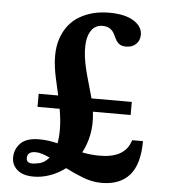

<svg xmlns="http://www.w3.org/2000/svg" viewBox="-54 -817 782 877"><g transform="rotate(5 336.5 -378.0)"><path d="M143.5 -163Q167 -163 187.8 -160Q208.5 -157 228 -152Q233.5 -180 233.2 -219Q233 -258 224 -310H122.5V-370H212L194.5 -448Q170 -558.5 194.2 -629Q218.5 -699.5 276.5 -733.2Q334.5 -767 411 -767Q484 -767 524 -742Q564 -717 564 -679Q564 -653 546.8 -636.2Q529.5 -619.5 501.5 -619.5Q480.5 -619.5 469.5 -628Q458.5 -636.5 452.5 -649.2Q446.5 -662 439.5 -674.8Q432.5 -687.5 419.8 -696Q407 -704.5 382.5 -704.5Q368 -704.5 351.8 -694.5Q335.5 -684.5 324.8 -658.2Q314 -632 315.8 -584.8Q317.5 -537.5 338.5 -463L362 -380Q363.5 -375 364.5 -370H549.5V-310H376.5Q383.5 -252.5 374 -205.2Q364.5 -158 344 -120.5Q362 -117 382 -114.8Q402 -112.5 424.5 -112.5Q482 -112.5 517.5 -132.5Q553 -152.5 566.5 -196H616Q616 -90 572 -39.8Q528 10.5 444 10.5Q401 10.5 358.5 -6Q316 -22.5 277 -42.5Q243.5 -17 206 -4Q168.5 9 133 9Q83.5 9 57.5 -13.2Q31.5 -35.5 31.5 -69.5Q31.5 -108 58 -135.5Q84.5 -163 143.5 -163ZM94 -73Q94 -50 121.5 -50Q131 -50 153.8 -54.8Q176.5 -59.5 197.5 -84Q179 -92.5 162.8 -97.8Q146.5 -103 132.5 -103Q94 -103 94 -73Z"/></g></svg>

Font: Libre Caslon Text
Style: Bold
Weight: 700
Designer: Pablo Impallari, Rodrigo Fuenzalida, Katja Schimmel
Foundry: Pablo Impallari, Rodrigo Fuenzalida
Version: Version 2.000